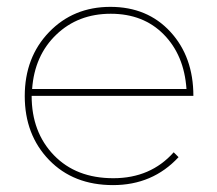

<svg xmlns="http://www.w3.org/2000/svg" viewBox="-20 -537 629 557"><path d="M73.2 -278.8H521Q514.2 -377 455.1 -437Q396 -497.1 301.3 -497.1Q206.5 -497.1 143.3 -436.5Q80.1 -376 73.2 -278.8ZM483.9 -95.2 498 -81.1Q422.9 0 307.9 0Q192.9 0 122.3 -73Q51.8 -146 51.8 -258.3Q51.8 -370.6 122.3 -443.8Q192.9 -517.1 300.3 -517.1Q407.7 -517.1 474.4 -444.6Q541 -372.1 541 -258.8H71.8Q71.8 -153.8 136.2 -86.9Q200.7 -20 308.8 -20Q417 -20 483.9 -95.2Z"/></svg>

Font: Montserrat-Hairline
Style: Regular
Weight: 250
Designer: Julieta Ulanovsky
Foundry: Julieta Ulanovsky
Version: Version 1.000;PS 002.000;hotconv 1.0.70;makeotf.lib2.5.58329